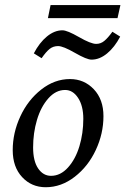

<svg xmlns="http://www.w3.org/2000/svg" viewBox="-20 -746 505 773"><path d="M172.9 -672.9 183.6 -725.6H464.8L453.1 -672.9ZM348.6 -505.9Q329.1 -505.9 281.7 -533.2Q234.4 -560.5 213.9 -560.5Q194.3 -560.5 179.9 -549.1Q165.5 -537.6 147.5 -511.7L116.2 -531.2Q138.7 -574.2 168.9 -599.1Q199.2 -624 231.4 -624Q250.5 -624 298.1 -596.7Q345.7 -569.3 367.2 -569.3Q385.3 -569.3 399.7 -581.1Q414.1 -592.8 432.6 -618.2L463.9 -598.6Q441.4 -555.7 411.1 -530.8Q380.9 -505.9 348.6 -505.9ZM164.1 7.8Q106.9 7.8 69.1 -33Q31.2 -73.7 31.2 -141.6Q31.2 -211.4 61.8 -277.3Q92.3 -343.3 146 -385.5Q199.7 -427.7 261.7 -427.7Q318.8 -427.7 357.7 -386.7Q396.5 -345.7 396.5 -278.3Q396.5 -208 365.7 -142.1Q335 -76.2 280.8 -34.2Q226.6 7.8 164.1 7.8ZM185.5 -38.1Q223.6 -38.1 253.9 -71.8Q284.2 -105.5 299.8 -157.5Q315.4 -209.5 315.4 -267.6Q315.4 -319.8 294.4 -351.8Q273.4 -383.8 242.2 -383.8Q204.6 -383.8 174.6 -349.9Q144.5 -315.9 128.9 -263.4Q113.3 -210.9 113.3 -152.3Q113.3 -97.7 133.5 -67.9Q153.8 -38.1 185.5 -38.1Z"/></svg>

Font: Crimson Pro
Style: Italic
Weight: 400
Italic angle: -12°
Designer: Jacques Le Bailly
Foundry: Baron von Fonthausen
Version: Version 1.003